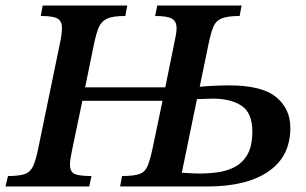

<svg xmlns="http://www.w3.org/2000/svg" viewBox="-36 -677 1111 697"><path d="M716 0H400L407 -38Q450 -38 470.5 -45.5Q491 -53 500 -75Q509 -97 518 -139L554 -311H263L227 -139Q223 -120 220.5 -105Q218 -90 218 -80Q218 -53 235 -45.5Q252 -38 296 -38L288 0H-16L-7 -38Q33 -38 53.5 -45Q74 -52 84 -73.5Q94 -95 103 -139L181 -517Q185 -535 187 -549.5Q189 -564 189 -576Q189 -600 173 -609.5Q157 -619 112 -619L119 -657H426L419 -619Q374 -619 353 -609.5Q332 -600 322.5 -577.5Q313 -555 305 -516L273 -360H564L596 -517Q600 -535 602.5 -549.5Q605 -564 605 -575Q605 -599 588.5 -609Q572 -619 527 -619L535 -657H841L834 -619Q790 -619 768.5 -610Q747 -601 738 -578.5Q729 -556 721 -517L689 -362Q708 -364 738 -365.5Q768 -367 796 -367Q915 -367 966.5 -324.5Q1018 -282 1018 -213Q1018 -109 938.5 -54.5Q859 0 716 0ZM679 -317 624 -50Q638 -49 656 -48Q674 -47 686 -47Q720 -47 754 -51.5Q788 -56 816.5 -71Q845 -86 862.5 -116.5Q880 -147 880 -200Q880 -267 841 -293Q802 -319 736 -319Q720 -319 704.5 -318Q689 -317 679 -317Z"/></svg>

Font: STIX Two Text SemiBold
Style: Italic
Weight: 600
Italic angle: -12°
Designer: Ross Mills, John Hudson & Paul Hanslow, Tiro Typeworks Ltd; with prior portions MicroPress Inc. and Coen Hoffman, Elsevi
Foundry: Tiro Typeworks Ltd
Version: Version 2.13 b171